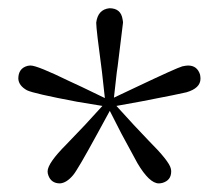

<svg xmlns="http://www.w3.org/2000/svg" viewBox="-20 -833 518 455"><path d="M239.3 -813.5Q266.6 -813.5 270.5 -787.1Q271.5 -782.2 271.5 -779.3Q271.5 -778.3 258.8 -675.8Q257.8 -668 256.8 -662.1L250 -601.6L303.7 -627Q398.4 -671.9 412.1 -675.8Q420.9 -677.7 425.8 -677.7Q447.3 -677.7 454.1 -656.2Q455.1 -650.4 455.1 -646.5Q455.1 -624 421.9 -614.3Q411.1 -611.3 315.4 -592.8L255.9 -582L296.9 -537.1Q309.6 -523.4 332 -500Q380.9 -451.2 384.8 -433.6Q385.7 -429.7 385.7 -426.8Q385.7 -405.3 364.3 -399.4Q359.4 -398.4 356.4 -398.4Q334 -398.4 305.7 -446.3Q301.8 -454.1 267.6 -516.6L240.2 -570.3L210.9 -516.6Q164.1 -430.7 153.3 -418Q137.7 -399.4 122.1 -398.4Q101.6 -398.4 94.7 -417Q92.8 -421.9 92.8 -426.8Q92.8 -446.3 137.7 -491.2Q178.7 -534.2 181.6 -537.1L222.7 -582L163.1 -591.8Q59.6 -611.3 43.9 -619.1Q24.4 -629.9 23.4 -646.5Q23.4 -670.9 44.9 -676.8Q48.8 -677.7 52.7 -677.7Q68.4 -677.7 144.5 -640.6Q161.1 -632.8 173.8 -627L228.5 -600.6L221.7 -662.1Q208 -763.7 208 -779.3Q211.9 -810.5 239.3 -813.5Z"/></svg>

Font: GenYoMin JP Light
Style: Regular
Weight: 300
Version: Version 1.001;PS 1;hotconv 16.6.51;makeotf.lib2.5.65220 DEVE